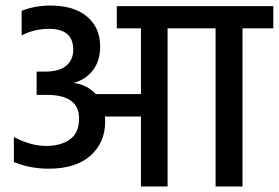

<svg xmlns="http://www.w3.org/2000/svg" viewBox="-20 -672 1005 692"><path d="M965 -650V-570H854V0H757V-570H584V0H488V-252H358Q359 -246 359 -234Q359 -158 306 -111Q253 -64 156 -64Q88 -64 30 -88V-178Q92 -146 145.5 -146Q199 -146 232 -169.5Q265 -193 265 -245Q265 -330 149 -330H112V-414H144Q193 -414 218.5 -435Q244 -456 244 -493Q244 -568 157 -568Q102 -568 58 -544V-633Q106 -652 161 -652Q247 -652 294 -612Q341 -572 341 -504Q341 -453 315 -419Q289 -385 245 -373Q294 -367 325 -333H488V-570H401V-650Z"/></svg>

Font: Hind Medium
Style: Regular
Weight: 500
Designer: Manushi Parikh, Satya Rajpurohit
Foundry: Indian Type Foundry
Version: Version 1.201;PS 1.0;hotconv 1.0.78;makeotf.lib2.5.61930; tt